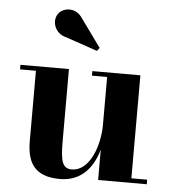

<svg xmlns="http://www.w3.org/2000/svg" viewBox="-52 -761 733 818"><g transform="rotate(5 314.5 -351.5)"><path d="M208 -594 344 -547.5 354.5 -561 268 -680.5C238 -727.5 182 -717 164 -689C142.5 -657 160 -605 208 -594ZM232 -460H24.5V-440.5H92.5V-141C92.5 -54 120.5 10 234 10C329.5 10 376.5 -57 397 -130.5V0H605V-19.5H537.5V-460H332V-440.5H397V-236.5C397 -145 356.5 -35 281 -35C239.5 -35 232 -69 232 -153Z"/></g></svg>

Font: Bodoni* 11pt
Style: Bold
Weight: 700
Version: Version 2.3